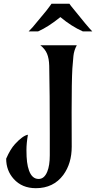

<svg xmlns="http://www.w3.org/2000/svg" viewBox="-20 -987 509 1017"><path d="M359.4 -394.5 359.9 -210Q359.9 -121.6 315.4 -60.5Q263.2 9.8 169.9 9.8Q96.7 9.8 52.7 -39.1Q12.7 -83.5 12.7 -146.5Q34.7 -197.3 59.6 -224.1Q100.6 -268.6 127.9 -273.4Q120.1 -229 120.1 -191.9Q120.1 -154.8 123.3 -129.2Q126.5 -103.5 133.8 -83.5Q149.9 -39.1 184.6 -39.1Q214.8 -39.1 230.5 -78.1Q243.7 -110.4 243.7 -164.6V-281.7Q243.7 -493.7 240.7 -638.7Q239.7 -677.2 229.2 -702.4Q218.8 -727.5 193.8 -747.1H386.7Q372.1 -720.7 368.9 -690.4Q365.7 -660.2 363.3 -624Q359.4 -555.2 359.4 -394.5ZM418.5 -820.8Q357.9 -847.7 299.8 -896.5Q236.8 -845.2 182.1 -820.8H131.8Q140.6 -829.1 152.8 -842.8Q210.9 -912.1 224.6 -929.2L244.6 -955.6Q252 -964.8 252.9 -967.3H347.7Q348.6 -964.8 356 -955.6Q449.2 -839.4 468.8 -820.8Z"/></svg>

Font: Amarante
Style: Regular
Weight: 400
Designer: Karolina Lach
Foundry: Sorkin Type Co.
Version: Version 1.001